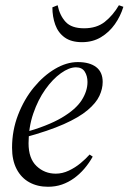

<svg xmlns="http://www.w3.org/2000/svg" viewBox="-20 -701 491 733"><path d="M163 12Q123 12 92 -5Q61 -22 43.5 -55.5Q26 -89 26 -137Q26 -203 49 -262.5Q72 -322 109 -367Q146 -412 190 -438Q234 -464 277 -464Q322 -464 347 -445Q372 -426 372 -388Q372 -362 359.5 -335Q347 -308 314.5 -280.5Q282 -253 223.5 -227Q165 -201 73 -176L69 -194Q162 -220 215.5 -251.5Q269 -283 291.5 -318Q314 -353 314 -388Q314 -411 303.5 -427.5Q293 -444 270 -444Q244 -444 212.5 -421.5Q181 -399 153 -359.5Q125 -320 107 -267.5Q89 -215 89 -154Q89 -96 119.5 -67Q150 -38 193 -38Q218 -38 242.5 -49.5Q267 -61 287.5 -78Q308 -95 322 -111L334 -103Q320 -78 302 -57Q284 -36 262.5 -20.5Q241 -5 216.5 3.5Q192 12 163 12ZM293 -540Q252 -540 227 -558Q202 -576 191 -606.5Q180 -637 180 -673L200 -681Q208 -642 230.5 -617.5Q253 -593 301 -593Q349 -593 380 -617.5Q411 -642 434 -681L451 -675Q440 -639 418.5 -608.5Q397 -578 365.5 -559Q334 -540 293 -540Z"/></svg>

Font: Source Serif 4 60pt
Style: Italic
Weight: 400
Italic angle: -12°
Version: Version 4.004;hotconv 1.0.116;makeotfexe 2.5.65601